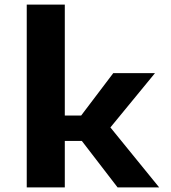

<svg xmlns="http://www.w3.org/2000/svg" viewBox="-20 -820 750 840"><path d="M494.5 0 338 -203.5H263.5V0H97V-800H263.5V-314.5H335L475.5 -500H658L463 -262.5L676.5 0Z"/></svg>

Font: League Mono
Style: Bold
Weight: 700
Width: 6
Designer: Tyler Finck
Foundry: The League of Moveable Type / Tyler Finck
Version: Version 2.300;RELEASE